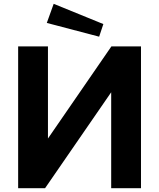

<svg xmlns="http://www.w3.org/2000/svg" viewBox="-20 -985 833 1005"><path d="M231 -260V-742H75V0H216L562 -502V0H718V-742H563ZM225 -865 499 -793 521 -859 261 -965Z"/></svg>

Font: Cheyenne Sans
Style: Bold
Weight: 700
Designer: The Public Sans project authors (U.S. Web Design System), Libre Franklin designed by Pablo Impallari and Rodrigo Fuenzal
Foundry: The Cheyenne Sans Project Authors
Version: Version 2.007